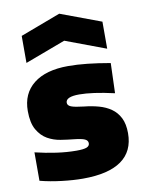

<svg xmlns="http://www.w3.org/2000/svg" viewBox="-91 -877 714 951"><g transform="rotate(-10 266.0 -401.5)"><path d="M72 -738 274 -814 478 -738V-602L275 -678L72 -602ZM249 11Q201 11 142.5 4Q84 -3 34 -16V-159Q88 -146 140.5 -138.5Q193 -131 241 -131Q277 -131 292 -137Q307 -143 307 -157Q307 -171 291.5 -178Q276 -185 237 -189Q207 -192 172 -197.5Q137 -203 107 -220Q77 -237 57 -271.5Q37 -306 37 -366Q37 -454 98.5 -502.5Q160 -551 272 -551Q317 -551 368.5 -545.5Q420 -540 483 -529L478 -378Q421 -391 377.5 -397Q334 -403 302 -403Q234 -403 234 -373Q234 -359 252 -352Q270 -345 315 -340Q354 -336 388.5 -326.5Q423 -317 449.5 -298.5Q476 -280 491.5 -249.5Q507 -219 507 -172Q507 -81 442 -35Q377 11 249 11Z"/></g></svg>

Font: Encode Sans Narrow
Style: Black
Weight: 900
Designer: Pablo Impallari, Andres Torresi
Foundry: Pablo Impallari, Andres Torresi
Version: Version 1.000; ttfautohint (v1.00) -l 8 -r 50 -G 200 -x 14 -